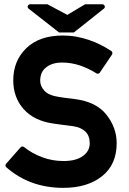

<svg xmlns="http://www.w3.org/2000/svg" viewBox="-20 -886 614 912"><path d="M465.8 -865.7Q470.2 -865.7 473.1 -863.3Q476.1 -860.8 477.3 -857.7Q478.5 -854.5 477.5 -850.8Q476.6 -847.2 473.1 -844.7L331.1 -731.9H260.3L116.2 -844.7Q112.8 -847.2 111.8 -850.8Q110.8 -854.5 112.1 -857.7Q113.3 -860.8 116.2 -863.3Q119.1 -865.7 123.5 -865.7H205.1L299.8 -815.4Q320.3 -828.1 342 -840.6Q363.8 -853 384.3 -865.7ZM77.6 -186Q81.1 -189.9 85.7 -190.2Q90.3 -190.4 94.2 -187.5Q131.3 -157.7 179.7 -139.4Q228 -121.1 281.7 -121.1Q341.8 -121.1 374.5 -145.5Q406.2 -168.5 406.2 -205.6Q406.2 -240.7 386 -260.7Q365.7 -280.8 327.1 -286.6Q304.2 -289.6 283 -292.2Q261.7 -294.9 235.4 -298.8H235.8Q188.5 -305.2 152.8 -322.5Q117.2 -339.8 92.3 -367.7Q43 -423.3 43 -504.4Q43 -597.2 105 -657.2Q167 -717.3 278.8 -717.3Q311.5 -717.3 342.5 -711.7Q373.5 -706.1 402.3 -696.3Q431.2 -686.5 457.8 -673.1Q484.4 -659.7 508.8 -643.6Q512.7 -640.6 513.7 -636Q514.6 -631.3 512.2 -627L454.1 -541Q451.7 -537.1 446.8 -536.1Q441.9 -535.2 438 -537.6Q401.4 -561 359.9 -575Q318.4 -588.9 273.9 -588.9Q228.5 -588.9 199.7 -566.4Q170.9 -544.9 170.9 -502.4Q170.9 -477.1 190.4 -455.6Q210.4 -433.1 258.3 -425.8Q272.5 -423.3 291.3 -420.9Q310.1 -418.5 335.4 -415.5Q437.5 -402.3 485.4 -341.3Q534.2 -279.8 534.2 -205.6Q534.2 -104 464.4 -48.8Q395 6.3 280.8 6.3Q121.1 6.3 10.3 -91.3Q6.3 -94.2 5.9 -99.4Q5.4 -104.5 8.8 -107.9Z"/></svg>

Font: Alte DIN 1451 Mittelschrift
Style: Bold
Weight: 700
Designer: Peter Wiegel
Foundry: Peter Wiegel
Version: Version 1.003